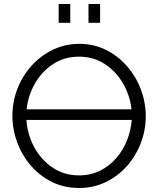

<svg xmlns="http://www.w3.org/2000/svg" viewBox="-20 -934 799 959"><path d="M375 5Q300 5 239 -25.5Q178 -56 134 -107Q90 -158 66 -222.5Q42 -287 42 -355Q42 -426 67 -490.5Q92 -555 137.5 -605.5Q183 -656 244 -685.5Q305 -715 376 -715Q450 -715 511 -684Q572 -653 616.5 -601Q661 -549 684.5 -485Q708 -421 708 -354Q708 -283 683 -218.5Q658 -154 613 -103.5Q568 -53 507 -24Q446 5 375 5ZM375 -651Q301 -651 244.5 -613.5Q188 -576 154 -516Q120 -456 113 -388H637Q629 -458 594 -518Q559 -578 503 -614.5Q447 -651 375 -651ZM375 -58Q433 -58 480 -81.5Q527 -105 561 -144.5Q595 -184 614.5 -233.5Q634 -283 638 -335H112Q117 -262 151 -199Q185 -136 242.5 -97Q300 -58 375 -58ZM273 -820V-914H331V-820ZM422 -820V-914H480V-820Z"/></svg>

Font: Raleway
Style: Regular
Weight: 400
Designer: Matt McInerney, Pablo Impallari, Rodrigo Fuenzalida
Foundry: Matt McInerney, Pablo Impallari, Rodrigo Fuenzalida
Version: Version 4.101;RELEASE